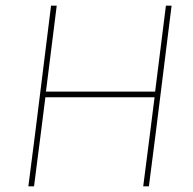

<svg xmlns="http://www.w3.org/2000/svg" viewBox="-20 -657 680 677"><path d="M180 -637 142 -334H527L565 -637H585L530 -195L505 0H485L510 -195L525 -314H140L125 -195L100 0H80L105 -195L160 -637Z"/></svg>

Font: Alegreya Sans Thin
Style: Italic
Weight: 100
Italic angle: -7°
Designer: Juan Pablo del Peral
Foundry: Huerta Tipografica
Version: Version 2.007